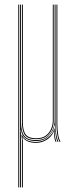

<svg xmlns="http://www.w3.org/2000/svg" viewBox="-20 -620 345 840"><path d="M68 200V-600H72V-86Q72 -43.8 86.5 -25.4Q101 -7 138 -7Q167.5 -7 185.2 -21Q203 -35 211 -54.8Q219 -74.5 219 -91.2V-600H223V-81Q223 -24.8 235.8 0H231.2Q226.2 -11 223.9 -27Q221.5 -43 221 -64Q220.8 -66.8 220.8 -72.2H218.8Q214.5 -46.5 193.2 -24.8Q172 -3 138 -3Q79.2 -3 72 -50.2H70L72 -36V200ZM60 200V-600H64V200ZM138 -11Q103.2 -11 89.6 -28.5Q76 -46 76 -86V-600H80V-86Q80 -48 92.8 -31.5Q105.5 -15 138 -15Q164.8 -15 180.8 -27.1Q196.8 -39.2 203.9 -57Q211 -74.8 211 -91.2V-600H215V-91.2Q215 -74.2 207.8 -55.6Q200.5 -37 183.6 -24Q166.8 -11 138 -11ZM240.2 0Q227 -23.8 227 -81V-600H231V-81Q231 -21.8 245 0ZM76 200V-9.8L74 -30H76Q89.2 1 138 1Q166.5 1 189.5 -17.2Q212.5 -35.5 217 -57.5H219Q218.2 -19.8 227 0H222.8Q216 -16 216.5 -44.5H215.2Q206 -22 184.5 -8.5Q163 5 138 5Q96.5 5 79.8 -18.5H77.8L80 -4V200Z"/></svg>

Font: Big Shoulders Inline Display Thin
Style: Regular
Weight: 100
Designer: Patric King
Foundry: XO Type Co
Version: Version 1.000